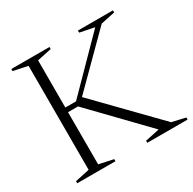

<svg xmlns="http://www.w3.org/2000/svg" viewBox="-152 -841 1002 997"><g transform="rotate(-30 349.0 -342.5)"><path d="M616.5 -31 697.5 -12.5V0H456V-12.5L541.5 -30.5L239 -343.5H160.5V-371.5H243L522 -655L435.5 -672.5V-685H645.5V-672.5L560.5 -654.5L260 -354.5L274.5 -382ZM179 -654.5V-31L265 -12.5V0H36V-12.5L122 -31V-654.5L36 -672.5V-685H265V-672.5Z"/></g></svg>

Font: Newsreader 36pt Light
Style: Regular
Weight: 300
Designer: Hugues Gentile
Foundry: Production Type
Version: Version 1.003